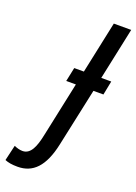

<svg xmlns="http://www.w3.org/2000/svg" viewBox="-320 -781 742 1048"><g transform="rotate(20 51.0 -257.0)"><path d="M-76 200C12 200 71 143 100 5L172 -331H230L246 -412H188L252 -714H151L87 -412H31L14 -331H70L2 -11C-12 56 -32 110 -80 110C-97 110 -113 105 -129 98L-150 188C-131 196 -109 200 -76 200Z"/></g></svg>

Font: Noto Sans UI Condensed Medium
Style: Italic
Weight: 500
Width: 3
Italic angle: -12°
Designer: Monotype Design Team
Foundry: Monotype Imaging Inc.
Version: Version 1.901